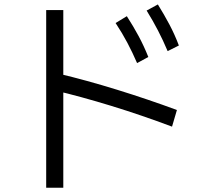

<svg xmlns="http://www.w3.org/2000/svg" viewBox="-20 -878 920 873"><path d="M603.3 -591.1Q582.2 -640 558.9 -683.9Q535.6 -727.8 505.6 -773.3L556.7 -804.4Q586.7 -757.8 610.6 -713.3Q634.4 -668.9 654.4 -618.9ZM742.2 -645.6Q721.1 -695.6 698.3 -739.4Q675.6 -783.3 646.7 -830L697.8 -857.8Q726.7 -811.1 750.6 -766.1Q774.4 -721.1 793.3 -671.1ZM762.2 -302.2Q623.3 -354.4 485.6 -396.7Q347.8 -438.9 225.6 -467.8L245.6 -543.3Q372.2 -513.3 512.2 -470Q652.2 -426.7 784.4 -377.8ZM190 -24.4V-832.2H267.8V-24.4Z"/></svg>

Font: Paperlogy 4 Regular
Style: Regular
Weight: 400
Designer: redesigned by Lee Juim, glyphs from Gmarket Sans & Montserrat
Foundry: PT&
Version: Version 1.001